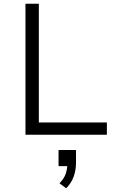

<svg xmlns="http://www.w3.org/2000/svg" viewBox="-20 -725 632 1033"><path d="M117 0V-705H189V-66H555V0ZM336 288 300 261Q324 237 333 211.5Q342 186 342 159L354 169H295V82H389V149Q389 190 376.5 225Q364 260 336 288Z"/></svg>

Font: Nunito Sans 6pt Light
Style: Regular
Weight: 300
Version: Version 3.101;gftools[0.9.27]